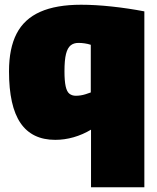

<svg xmlns="http://www.w3.org/2000/svg" viewBox="-20 -580 662 810"><path d="M589 -532V210H364V-33Q329 -12 290.5 -1Q252 10 213 10Q115 10 66.5 -61Q18 -132 18 -279Q18 -376 50 -438Q82 -500 149.5 -530Q217 -560 322 -560Q382 -560 451.5 -552.5Q521 -545 589 -532ZM363 -391Q351 -395 337.5 -397Q324 -399 311 -399Q291 -399 278 -388.5Q265 -378 258.5 -352.5Q252 -327 252 -279Q252 -239 257 -216Q262 -193 273 -184.5Q284 -176 300 -176Q309 -176 319.5 -177.5Q330 -179 341 -182.5Q352 -186 363 -190Z"/></svg>

Font: Georama ExtraCondensed Thin Black
Style: Regular
Weight: 900
Version: Version 1.001